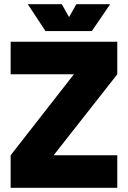

<svg xmlns="http://www.w3.org/2000/svg" viewBox="-20 -900 613 920"><path d="M113 -880 198 -751H420L508 -880H346L311 -818L276 -880ZM31 0H542V-156H237L542 -544V-700H31V-544H334L31 -156Z"/></svg>

Font: Arthouse Owned Black
Style: Regular
Weight: 900
Designer: Jeremy Tribby
Foundry: Tribby Type
Version: Version 1.000;PS 001.000;hotconv 1.0.88;makeotf.lib2.5.64775